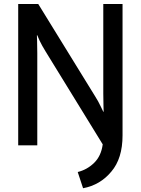

<svg xmlns="http://www.w3.org/2000/svg" viewBox="-20 -744 720 983"><path d="M607.4 -50.8Q607.4 -219.7 607.4 -723.6Q582 -723.6 508.8 -723.6Q508.8 -609.4 508.8 -264.6Q508.8 -231.4 509.8 -201.2Q510.7 -171.9 510.7 -171.9Q510.7 -171.9 508.8 -171.9Q508.8 -171.9 496.1 -198.2Q483.4 -225.6 465.8 -252.9Q369.1 -410.2 175.8 -723.6Q150.4 -723.6 73.2 -723.6Q73.2 -543 73.2 0Q97.7 0 170.9 0Q170.9 -118.2 170.9 -471.7Q170.9 -504.9 169.9 -534.2Q168.9 -563.5 168.9 -563.5Q169.9 -563.5 170.9 -563.5Q170.9 -563.5 182.6 -536.1Q195.3 -509.8 212.9 -481.4Q310.5 -322.3 505.9 -4.9Q498 54.7 461.9 89.8Q425.8 125 377.9 136.7Q386.7 165 405.3 219.7Q493.2 203.1 549.8 134.8Q607.4 67.4 607.4 -50.8Z"/></svg>

Font: DaxlinePro-Medium
Style: Medium
Weight: 400
Designer: Hans Reichel
Version: Version 7.502; 2006